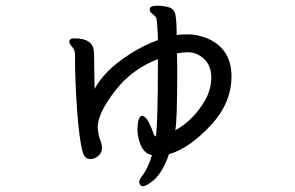

<svg xmlns="http://www.w3.org/2000/svg" viewBox="-20 -568 1040 676"><path d="M597 -109Q660 -144 701 -213Q723 -251 724 -294Q724 -336 699 -360Q674 -384 641 -384Q625 -384 603 -380Q604 -363 604 -318Q604 -138 597 -109ZM480 88Q470 81 470 73Q470 66 479 53Q501 26 515 -22Q482 -27 469 -76Q464 -96 464 -109Q464 -158 480 -160Q499 -160 520 -99Q523 -88 529 -88Q536 -137 536 -360Q443 -324 383.5 -246Q324 -168 324 -120Q326 -91 332.5 -76Q339 -61 339 -47Q339 -31 326.5 -19.5Q314 -8 298 -8Q278 -8 271 -33Q259 -77 251.5 -178.5Q244 -280 244 -378Q244 -392 234 -403Q224 -414 224 -421Q224 -433 242 -433Q311 -433 311 -381L313 -255Q329 -285 358.5 -315.5Q388 -346 437 -377.5Q486 -409 536 -427Q534 -500 529 -507Q524 -514 515.5 -520Q507 -526 507 -535Q507 -548 534 -548Q554 -548 574 -542.5Q594 -537 598 -514.5Q602 -492 602 -445Q614 -447 644 -447Q675 -447 712 -432Q795 -395 795 -299Q795 -204 720 -124.5Q645 -45 575 -25Q549 51 507 77Q491 88 480 88Z"/></svg>

Font: LXGW WenKai Medium
Style: Regular
Weight: 500
Designer: LXGW / Fontworks Inc.
Foundry: LXGW / Fontworks Inc.
Version: Version 1.501; October 10, 2024